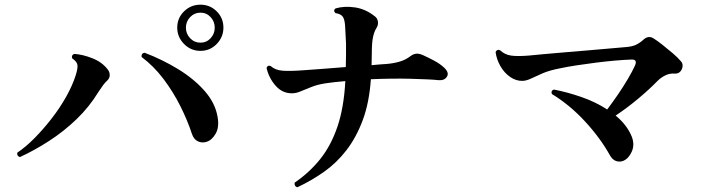

<svg xmlns="http://www.w3.org/2000/svg" viewBox="-20 -763 3040 819"><path d="M65 -93Q58 -95 55 -100.5Q52 -106 54 -112Q90 -136 127.5 -174Q165 -212 200 -257Q235 -302 262 -350Q289 -398 303 -442Q313 -474 310 -487.5Q307 -501 288 -514Q283 -528 297 -533Q332 -531 374 -514.5Q416 -498 440 -466Q448 -456 448 -442.5Q448 -429 437 -419Q429 -412 420 -400Q411 -388 400 -371Q361 -307 307 -255Q253 -203 190.5 -162.5Q128 -122 65 -93ZM861 -158Q842 -152 824.5 -160Q807 -168 799 -191Q780 -249 749.5 -310Q719 -371 677.5 -426Q636 -481 584 -520Q582 -536 597 -538Q673 -509 740 -468Q807 -427 852.5 -375.5Q898 -324 908 -265Q916 -221 900 -193Q884 -165 861 -158ZM835 -546Q794 -546 765 -575.5Q736 -605 736 -645Q736 -686 765 -714.5Q794 -743 835 -743Q876 -743 904.5 -714.5Q933 -686 933 -645Q933 -605 904.5 -575.5Q876 -546 835 -546ZM835 -581Q861 -581 878.5 -600Q896 -619 896 -645Q896 -671 878.5 -690Q861 -709 835 -709Q809 -709 791 -690Q773 -671 773 -645Q773 -619 791 -600Q809 -581 835 -581Z M1248 36Q1234 31 1237 16Q1300 -27 1346 -84.5Q1392 -142 1419.5 -223Q1447 -304 1453 -417Q1404 -413 1368 -407.5Q1332 -402 1306 -391Q1276 -379 1259 -372Q1242 -365 1225 -365Q1184 -365 1155.5 -397.5Q1127 -430 1117 -473Q1122 -487 1135 -481Q1154 -464 1184.5 -461.5Q1215 -459 1270 -463Q1302 -465 1352.5 -469Q1403 -473 1455 -477Q1456 -503 1456 -529.5Q1456 -556 1456 -577Q1454 -627 1452 -654Q1450 -681 1442 -692Q1433 -704 1411 -707Q1400 -718 1411 -727Q1448 -738 1493.5 -731.5Q1539 -725 1578 -694Q1590 -686 1592 -671Q1594 -656 1586 -644Q1576 -628 1571 -604Q1566 -580 1566 -536Q1566 -526 1565.5 -512.5Q1565 -499 1565 -485Q1583 -487 1598.5 -488Q1614 -489 1627 -490Q1655 -492 1682.5 -499.5Q1710 -507 1733 -525Q1744 -533 1756.5 -534Q1769 -535 1786 -527Q1806 -518 1831.5 -504.5Q1857 -491 1875 -474Q1897 -453 1886.5 -436Q1876 -419 1851 -421Q1835 -423 1802 -424.5Q1769 -426 1731 -427Q1694 -428 1651 -427.5Q1608 -427 1562 -425Q1555 -325 1527.5 -251Q1500 -177 1458 -122.5Q1416 -68 1362 -30Q1308 8 1248 36Z M2639 -77Q2624 -71 2608.5 -76Q2593 -81 2582 -100Q2541 -174 2475.5 -245Q2410 -316 2334 -362Q2329 -377 2343 -381Q2400 -370 2460.5 -349Q2521 -328 2570 -296Q2592 -325 2615 -358.5Q2638 -392 2657.5 -425Q2677 -458 2688 -482Q2701 -510 2674 -509Q2643 -508 2603 -504.5Q2563 -501 2520 -495.5Q2477 -490 2438 -484Q2399 -478 2371 -472Q2324 -463 2295 -450.5Q2266 -438 2246.5 -428.5Q2227 -419 2210 -418Q2182 -417 2156.5 -434.5Q2131 -452 2114.5 -481Q2098 -510 2094 -541Q2101 -555 2114 -548Q2133 -530 2159.5 -526Q2186 -522 2236 -526Q2258 -528 2299 -532Q2340 -536 2391 -540Q2442 -544 2492.5 -548.5Q2543 -553 2584.5 -556.5Q2626 -560 2648 -562Q2677 -564 2694 -572.5Q2711 -581 2726 -595Q2747 -613 2768 -599Q2783 -590 2805 -572.5Q2827 -555 2849.5 -536Q2872 -517 2885 -501Q2893 -492 2891.5 -479.5Q2890 -467 2882 -458Q2874 -449 2860 -449Q2837 -451 2818 -441.5Q2799 -432 2785 -418Q2749 -381 2701 -341Q2653 -301 2606 -270Q2654 -231 2675 -180Q2688 -146 2675 -116.5Q2662 -87 2639 -77Z"/></svg>

Font: Zen Old Mincho Black
Style: Regular
Weight: 900
Designer: Yoshimichi Ohira
Foundry: Positype
Version: Version 1.001